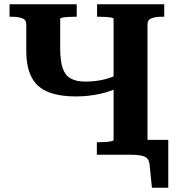

<svg xmlns="http://www.w3.org/2000/svg" viewBox="-20 -730 838 906"><path d="M339 -275Q258 -275 206 -296.5Q154 -318 129 -365.5Q104 -413 104 -491V-615Q104 -637 84.5 -644Q65 -651 36 -651H25V-710H342V-651H333Q318 -651 302 -650Q286 -649 275 -647Q264 -645 264 -641V-501Q264 -443 275.5 -409Q287 -375 313 -360Q339 -345 383 -345Q427 -345 469.5 -354.5Q512 -364 552 -388V-323Q509 -300 453.5 -287.5Q398 -275 339 -275ZM437 0V-59H447Q462 -59 478 -60Q494 -61 505 -63.5Q516 -66 516 -69V-641Q516 -645 505 -647Q494 -649 478 -650Q462 -651 447 -651H438V-710H755V-651H744Q715 -651 695.5 -644Q676 -637 676 -615V0ZM588 0H532V-70H774V156H697L686 48Q684 27 674 17Q664 7 643 3.5Q622 0 588 0Z"/></svg>

Font: Roboto Serif 28pt SemiBold
Style: Regular
Weight: 600
Designer: Greg Gazdowicz
Foundry: Commercial Type
Version: Version 1.008